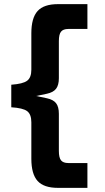

<svg xmlns="http://www.w3.org/2000/svg" viewBox="-20 -818 508 928"><path d="M260 90Q192 90 161.8 56.8Q131.5 23.5 131.5 -51V-227Q131.5 -265.5 111.2 -280.8Q91 -296 34.5 -299.5V-408.5Q91 -412.5 111.2 -427.8Q131.5 -443 131.5 -481V-657Q131.5 -731.5 161.8 -764.8Q192 -798 260 -798H402.5V-678H310Q285.5 -678 275 -665Q264.5 -652 264.5 -619.5V-440Q264.5 -406.5 251 -389Q237.5 -371.5 207 -365L154.5 -354L207 -343Q237.5 -336.5 251 -319.2Q264.5 -302 264.5 -268V-88.5Q264.5 -56 275 -43Q285.5 -30 310 -30H402.5V90Z"/></svg>

Font: Spline Sans
Style: Bold
Weight: 700
Designer: Eben Sorkin, Mirko Velimirovic
Foundry: Sorkin Type
Version: Version 1.000; ttfautohint (v1.8.3)